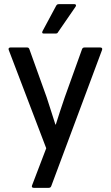

<svg xmlns="http://www.w3.org/2000/svg" viewBox="-20 -717 532 922"><path d="M189 -556H247C253 -556 256 -557 259 -563L343 -685C347 -691 345 -697 338 -697H263C257 -697 254 -696 250 -690L184 -567C181 -560 183 -556 189 -556ZM142 185H214C219 185 224 183 226 177L470 -477C473 -484 469 -489 462 -489H386C381 -489 376 -487 374 -481L291 -250C277 -208 261 -162 248 -119H246C232 -162 218 -208 204 -250L121 -481C119 -487 115 -489 110 -489H30C23 -489 19 -484 22 -477L202 -5L134 173C131 180 134 185 142 185Z"/></svg>

Font: Sofia Sans Cond SemiBold
Style: Regular
Weight: 600
Width: 3
Designer: Botio Nikoltchev, Ani Petrova
Foundry: lettersoup
Version: Version 4.100